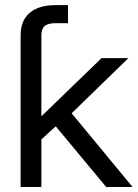

<svg xmlns="http://www.w3.org/2000/svg" viewBox="-20 -748 550 768"><path d="M62.5 0V-606.4Q62.5 -666 98.9 -696.8Q135.3 -727.5 203.1 -727.5H252V-655.3H203.1Q171.9 -655.3 158.7 -643.8Q145.5 -632.3 145.5 -606.4V-283.7H146.5L386.2 -515.6H493.7L266.6 -294.9L510.3 0H404.8L203.1 -242.7L145.5 -190.4V0Z"/></svg>

Font: Inter Display
Style: Regular
Weight: 400
Designer: Rasmus Andersson
Foundry: rsms
Version: Version 4.000;git-37864ae